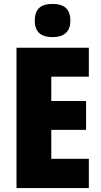

<svg xmlns="http://www.w3.org/2000/svg" viewBox="-20 -957 515 977"><path d="M247 -937C188 -937 157 -912 157 -852C157 -793 190 -768 247 -768C303 -768 338 -793 338 -852C338 -912 306 -937 247 -937ZM432 0V-149H241V-296H418V-443H241V-567H432V-714H64V0Z"/></svg>

Font: Noto Sans Georgian Condensed Black
Style: Regular
Weight: 900
Width: 3
Designer: Monotype Design Team, Akaki Razmadze
Foundry: Google LLC
Version: Version 2.005